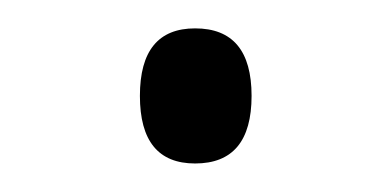

<svg xmlns="http://www.w3.org/2000/svg" viewBox="-20 -106 278 136"><path d="M79.1 -38.1Q79.1 -85.9 118.2 -85.9Q158.2 -85.9 158.2 -38.1Q158.2 9.8 118.2 9.8Q79.1 9.8 79.1 -38.1Z"/></svg>

Font: JBL Sans
Style: Light
Weight: 300
Version: Version 1.10